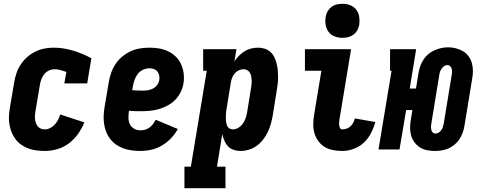

<svg xmlns="http://www.w3.org/2000/svg" viewBox="-20 -790 2540 1015"><path d="M217 8Q194 8 171.5 5Q149 2 129 -5.5Q109 -13 91.5 -25.5Q74 -38 61.5 -55Q49 -72 41 -92Q33 -112 29.5 -134Q26 -156 27.5 -179Q29 -202 33 -225L55 -355Q59 -379 67 -403Q75 -427 89.5 -449Q104 -471 124 -488.5Q144 -506 167.5 -517.5Q191 -529 215.5 -533.5Q240 -538 265 -538Q293 -538 319 -533.5Q345 -529 369.5 -521.5Q394 -514 417.5 -504Q441 -494 463 -482L441 -349H320L331 -410Q316 -415 300 -419.5Q284 -424 268 -424Q253 -424 237.5 -416.5Q222 -409 212 -395.5Q202 -382 197 -366.5Q192 -351 190 -336L168 -206Q166 -195 165 -184Q164 -173 165 -162Q166 -151 169.5 -140.5Q173 -130 179.5 -122Q186 -114 196 -110Q206 -106 217 -106Q231 -106 245 -113Q259 -120 269.5 -131.5Q280 -143 287 -156.5Q294 -170 298 -185L426 -143Q413 -111 392.5 -82Q372 -53 344 -32Q316 -11 282.5 -1.5Q249 8 217 8Z M722 8Q699 8 676.5 5Q654 2 633 -5.5Q612 -13 594.5 -25Q577 -37 563.5 -54Q550 -71 542 -91Q534 -111 530.5 -133.5Q527 -156 528 -179Q529 -202 533 -225L555 -355Q559 -380 567.5 -404.5Q576 -429 590.5 -451Q605 -473 626 -490.5Q647 -508 671 -519Q695 -530 720.5 -534Q746 -538 771 -538Q797 -538 822.5 -533.5Q848 -529 870.5 -518Q893 -507 910.5 -489.5Q928 -472 938 -449Q948 -426 951 -400.5Q954 -375 950 -349Q946 -325 934.5 -302Q923 -279 905 -261Q887 -243 864 -231Q841 -219 817.5 -212.5Q794 -206 769.5 -204Q745 -202 722 -202Q706 -202 691 -202.5Q676 -203 662 -205Q659 -187 659 -168.5Q659 -150 666 -134.5Q673 -119 688.5 -110Q704 -101 722 -101Q735 -101 747.5 -104.5Q760 -108 770.5 -116Q781 -124 789 -134.5Q797 -145 803 -157L920 -108Q905 -81 883.5 -58.5Q862 -36 835.5 -20.5Q809 -5 780 1.5Q751 8 722 8ZM735 -311Q748 -311 762 -313Q776 -315 789 -322Q802 -329 811 -341Q820 -353 822 -367Q824 -379 821.5 -391Q819 -403 812 -412Q805 -421 793.5 -425Q782 -429 770 -429Q753 -429 736.5 -421.5Q720 -414 709 -400Q698 -386 692 -369.5Q686 -353 683 -337L679 -313Q693 -312 707 -311.5Q721 -311 735 -311Z M955 205V91H989L1073 -416H1054V-530H1230L1219 -465Q1229 -481 1243 -495Q1257 -509 1273 -519Q1289 -529 1307.5 -533.5Q1326 -538 1344 -538Q1362 -538 1379.5 -532.5Q1397 -527 1410 -515Q1423 -503 1430.5 -487Q1438 -471 1442.5 -453.5Q1447 -436 1448.5 -417.5Q1450 -399 1450 -380.5Q1450 -362 1447.5 -343Q1445 -324 1442 -305L1421 -175Q1417 -154 1411 -132.5Q1405 -111 1394.5 -90Q1384 -69 1369.5 -50.5Q1355 -32 1336 -18.5Q1317 -5 1295 1.5Q1273 8 1251 8Q1232 8 1214.5 2Q1197 -4 1185 -17Q1173 -30 1166 -46.5Q1159 -63 1155 -81L1127 91H1172V205ZM1210 -106Q1226 -106 1240 -114.5Q1254 -123 1263.5 -136Q1273 -149 1278 -164Q1283 -179 1286 -194L1307 -324Q1309 -335 1310 -345.5Q1311 -356 1310.5 -366.5Q1310 -377 1308 -387Q1306 -397 1301 -405.5Q1296 -414 1287 -419Q1278 -424 1267 -424Q1254 -424 1241.5 -418Q1229 -412 1220 -401Q1211 -390 1206.5 -377.5Q1202 -365 1200 -352L1179 -222Q1177 -213 1176 -204.5Q1175 -196 1174.5 -187Q1174 -178 1174 -169.5Q1174 -161 1174.5 -152.5Q1175 -144 1177 -136Q1179 -128 1183 -121Q1187 -114 1194.5 -110Q1202 -106 1210 -106Z M1790 8Q1765 8 1741 3.5Q1717 -1 1697.5 -12.5Q1678 -24 1664 -42.5Q1650 -61 1643 -83.5Q1636 -106 1636 -130.5Q1636 -155 1640 -180L1679 -416H1592V-530H1836L1775 -161Q1775 -161 1775 -161Q1775 -161 1775 -161Q1774 -153 1773 -145Q1772 -137 1773 -129Q1774 -121 1777.5 -113.5Q1781 -106 1790 -106Q1801 -106 1812.5 -110Q1824 -114 1833 -122.5Q1842 -131 1847.5 -141.5Q1853 -152 1856 -164L1964 -145Q1956 -115 1941.5 -86.5Q1927 -58 1903.5 -36Q1880 -14 1849.5 -3Q1819 8 1790 8ZM1790 -590Q1769 -590 1749 -597.5Q1729 -605 1717 -621.5Q1705 -638 1701.5 -659Q1698 -680 1702 -702Q1704 -717 1712 -730.5Q1720 -744 1732.5 -753.5Q1745 -763 1760.5 -766.5Q1776 -770 1790 -770Q1812 -770 1831.5 -762.5Q1851 -755 1863.5 -738.5Q1876 -722 1879 -701Q1882 -680 1879 -658Q1876 -643 1868.5 -629.5Q1861 -616 1848 -606.5Q1835 -597 1820 -593.5Q1805 -590 1790 -590Z M2279 8Q2258 8 2237.5 4Q2217 0 2200 -11Q2183 -22 2171 -38Q2159 -54 2153.5 -73.5Q2148 -93 2148 -114.5Q2148 -136 2152 -157L2160 -208H2127L2092 0H1981L2050 -416H2042V-530H2180L2146 -322H2179L2193 -407Q2196 -425 2202.5 -442.5Q2209 -460 2219.5 -476Q2230 -492 2245 -504.5Q2260 -517 2277.5 -524.5Q2295 -532 2313 -536Q2331 -540 2349 -540Q2370 -540 2390.5 -534.5Q2411 -529 2428 -519Q2445 -509 2457 -492.5Q2469 -476 2474.5 -456.5Q2480 -437 2480 -415.5Q2480 -394 2476 -373L2435 -123Q2432 -105 2425.5 -87.5Q2419 -70 2408.5 -54Q2398 -38 2383 -25.5Q2368 -13 2351 -5.5Q2334 2 2315.5 5Q2297 8 2279 8ZM2282 -84Q2291 -84 2299.5 -89.5Q2308 -95 2313.5 -103Q2319 -111 2321.5 -120Q2324 -129 2326 -138L2367 -388Q2369 -397 2369.5 -406.5Q2370 -416 2368.5 -424.5Q2367 -433 2360.5 -439.5Q2354 -446 2345 -446Q2336 -446 2328 -440.5Q2320 -435 2314.5 -427Q2309 -419 2306 -410Q2303 -401 2302 -392L2261 -142Q2259 -133 2258.5 -124Q2258 -115 2259.5 -106Q2261 -97 2267 -90.5Q2273 -84 2282 -84Z"/></svg>

Font: Iosevka Slab Heavy
Style: Italic
Weight: 900
Italic angle: -9°
Monospace: yes
Designer: Belleve Invis
Foundry: Belleve Invis
Version: Version 11.1.0; ttfautohint (v1.8.3)